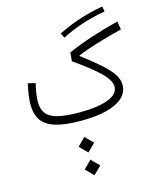

<svg xmlns="http://www.w3.org/2000/svg" viewBox="-161 -872 1153 1391"><g transform="rotate(-15 415.0 -176.5)"><path d="M313.5 177.2 371.6 119.1 430.2 177.2 371.6 235.8ZM313.5 348.1 371.6 289.6 430.2 348.1 371.6 406.2ZM741.7 -760.3 749 -721.2Q569.3 -690.4 418.9 -613.3L400.4 -648.4Q476.6 -687.5 562.3 -715.6Q647.9 -743.7 741.7 -760.3ZM76.7 -362.8 132.3 -349.1Q112.3 -263.7 112.3 -212.9Q112.3 -157.7 138.7 -124.3Q165 -90.8 224.9 -76.2Q284.7 -61.5 384.3 -61.5Q526.4 -61.5 602.1 -91.6Q677.7 -121.6 677.7 -177.7Q677.7 -224.1 615.5 -284.9Q553.2 -345.7 426.8 -433.6L432.6 -498.5Q511.2 -533.7 610.8 -566.7Q710.4 -599.6 819.3 -627L829.6 -564.9Q716.8 -536.6 634 -511Q551.3 -485.4 491.2 -460.4L490.7 -456.1Q577.6 -390.6 632.1 -341.8Q686.5 -293 711.9 -253.4Q737.3 -213.9 737.3 -175.8Q737.3 -91.8 644.3 -45.9Q551.3 0 380.4 0Q264.2 0 192.6 -21Q121.1 -42 88.4 -87.9Q55.7 -133.8 55.7 -208.5Q55.7 -267.1 76.7 -362.8Z"/></g></svg>

Font: Estedad-FD Light
Style: Regular
Weight: 300
Designer: Amin Abedi
Version: Version 7.3